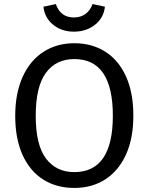

<svg xmlns="http://www.w3.org/2000/svg" viewBox="-20 -914 732 946"><path d="M637 -344Q637 -232 600.5 -152Q564 -72 498.5 -30Q433 12 346 12Q259 12 193.5 -29Q128 -70 91.5 -150Q55 -230 55 -343Q55 -454 91.5 -535Q128 -616 194 -658.5Q260 -701 346 -701Q433 -701 498.5 -659.5Q564 -618 600.5 -538Q637 -458 637 -344ZM156 -343Q156 -200 206.5 -133Q257 -66 346 -66Q536 -66 536 -344Q536 -623 346 -623Q256 -623 206 -555Q156 -487 156 -343ZM194 -881 255 -894Q278 -828 344 -828Q378 -828 401.5 -845.5Q425 -863 436 -894L497 -881Q491 -826 448 -792Q405 -758 344 -758Q284 -758 242 -792Q200 -826 194 -881Z"/></svg>

Font: Fira Sans
Style: Regular
Weight: 400
Designer: bBox Type GmbH & Carrois Corporate GbR & Edenspiekermann AG
Foundry: bBox Type GmbH & Carrois Corporate GbR & Edenspiekermann AG
Version: Version 4.301